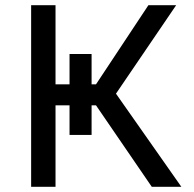

<svg xmlns="http://www.w3.org/2000/svg" viewBox="-20 -720 749 740"><path d="M100 0H194V-314H248V-200H333V-314H350L565 0H679L427 -359L659 -700H552L350 -395H333V-512H248V-395H194V-700H100Z"/></svg>

Font: Golos Text VF
Style: Regular
Weight: 400
Designer: A.Korolkova, Vitaly Kuzmin
Foundry: ParaType Ltd
Version: Version 2.003